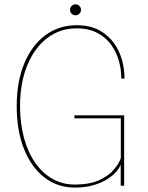

<svg xmlns="http://www.w3.org/2000/svg" viewBox="-20 -861 684 890"><path d="M327 8.5Q247 8.5 186.5 -38Q126 -84.5 91.8 -169.2Q57.5 -254 57.5 -369Q57.5 -484 93 -568.2Q128.5 -652.5 191 -698.2Q253.5 -744 334.5 -744Q397 -744 439.5 -721Q482 -698 508 -661.5Q534 -625 545.5 -583Q557 -541 557 -502.5Q557 -501 557 -499.5Q557 -498 557 -496.5H542Q542 -498 542 -499.5Q542 -501 542 -502.5Q542 -539.5 531 -579Q520 -618.5 495.8 -652.8Q471.5 -687 431.8 -708.2Q392 -729.5 334.5 -729.5Q257.5 -729.5 198.5 -684.2Q139.5 -639 106.2 -557.8Q73 -476.5 73 -369Q73 -288.5 91.2 -221.8Q109.5 -155 143.2 -106.5Q177 -58 223.5 -31.8Q270 -5.5 326.5 -5.5Q396 -5.5 440.5 -26.2Q485 -47 508.8 -75.8Q532.5 -104.5 540 -128V-312.5H325V-326.5H555.5V0H539.5V-98.5Q535 -84 519.5 -65.8Q504 -47.5 477.2 -30.5Q450.5 -13.5 413 -2.5Q375.5 8.5 327 8.5ZM330 -790Q319.5 -790 312 -797.5Q304.5 -805 304.5 -815.5Q304.5 -826 312 -833.5Q319.5 -841 330 -841Q340.5 -841 348 -833.5Q355.5 -826 355.5 -815.5Q355.5 -805 348 -797.5Q340.5 -790 330 -790Z"/></svg>

Font: Epilogue Thin
Style: Regular
Weight: 250
Designer: Tyler Finck
Foundry: Etcetera Type Co
Version: Version 2.111